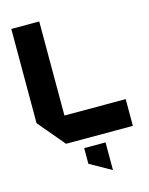

<svg xmlns="http://www.w3.org/2000/svg" viewBox="-135 -804 858 1102"><g transform="rotate(-15 294.0 -252.5)"><path d="M175 -1 42 -159V-719H208V-160H572V-1ZM395 214 269 143V50H396V214Z"/></g></svg>

Font: Foldit Thin
Style: Bold
Weight: 700
Version: Version 1.003